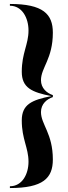

<svg xmlns="http://www.w3.org/2000/svg" viewBox="-20 -800 342 970"><path d="M30 150C197.5 150 247 100 247 6C247 -126 187 -171 187 -234C187 -275 217 -299.5 247 -309.5V-319.5C217 -329.5 187 -354 187 -395C187 -458 247 -503 247 -635C247 -729 197.5 -780 30 -780V-771C92 -771 124 -709 124 -646C124 -575 90 -532.5 90 -437.5C90 -356.5 140.5 -334 239.5 -314.5C140.5 -295 90 -272.5 90 -191.5C90 -96.5 124 -54 124 17C124 80 92 141 30 141Z"/></svg>

Font: Bodoni* 24pt Medium
Style: Regular
Weight: 500
Version: Version 2.3